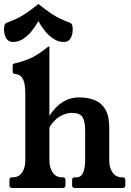

<svg xmlns="http://www.w3.org/2000/svg" viewBox="-34 -936 653 956"><path d="M279 -53Q292 -53 292 -40V-13Q292 0 277 0H28Q13 0 13 -13V-40Q13 -53 26 -53H28Q60 -53 76 -77Q92 -101 92 -136V-466Q92 -491 89 -513Q86 -535 75 -550.5Q64 -566 40 -568Q29 -569 29 -580V-610Q29 -615 32 -617.5Q35 -620 42 -621Q97 -634 132 -653Q167 -672 204 -702Q207 -704 209 -704H210Q212 -704 212 -702V-359Q224 -379 244.5 -400.5Q265 -422 294 -436.5Q323 -451 361 -451Q402 -451 436 -438Q470 -425 490 -392Q510 -359 510 -299V-136Q510 -101 526.5 -77Q543 -53 575 -53H577Q590 -53 590 -40V-13Q590 0 577 0H338Q325 0 325 -13V-40Q325 -53 338 -53H346Q370 -53 380 -77Q390 -101 390 -136V-287Q390 -331 377 -352.5Q364 -374 323 -374Q303 -374 281.5 -365Q260 -356 242 -339.5Q224 -323 212 -301V-137Q212 -102 228 -77.5Q244 -53 276 -53ZM157 -831Q143.9 -806.5 124.9 -782.8Q106 -759 82.3 -743Q58.7 -727 30 -727Q8 -727 -3 -745.6Q-14 -764.2 -14 -788.5Q-14 -800 -12 -808.8Q-10 -817.6 -2 -822Q27 -833 49.5 -843.5Q72 -854 97 -871Q122 -888 157 -916Q193 -888 217.5 -871Q242 -854 264.5 -843.5Q287 -833 316 -822Q324 -817.6 326 -809Q328 -800.2 328 -788.6Q328 -764 317.4 -745.5Q306.8 -727 284.2 -727Q256 -727 231.9 -743Q207.9 -759 188.9 -783Q170 -807 157 -831Z"/></svg>

Font: Young Serif Light
Style: Regular
Weight: 300
Designer: Bastien Sozeau
Foundry: NBR — Bastien Sozeau
Version: Version 5.001